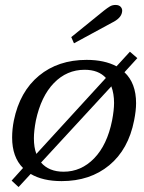

<svg xmlns="http://www.w3.org/2000/svg" viewBox="-20 -722 580 776"><path d="M279 -547 268 -572 400 -679Q414 -690 424 -696Q434 -702 447 -702Q462 -702 469 -693Q476 -684 473 -672Q469 -648 432 -630ZM530 -305Q530 -275 522 -235Q499 -118 421.5 -54Q344 10 229 10Q153 10 104 -19L55 34L27 8L73 -43Q29 -87 29 -166Q29 -200 36 -235Q60 -352 137.5 -416Q215 -480 330 -480Q402 -480 451 -454L505 -513L535 -487L483 -430Q530 -386 530 -305ZM127 -100 408 -407Q378 -440 322 -440Q250 -440 198 -386.5Q146 -333 125 -235Q117 -193 117 -163Q117 -126 127 -100ZM441 -306Q441 -343 430 -373L146 -65Q178 -28 237 -28Q308 -28 360.5 -82Q413 -136 433 -235Q441 -277 441 -306Z"/></svg>

Font: Taviraj
Style: Italic
Weight: 400
Italic angle: -12°
Designer: Katatrad Team
Foundry: CadsonDemak
Version: Version 1.001